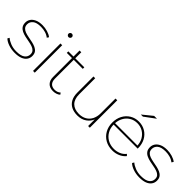

<svg xmlns="http://www.w3.org/2000/svg" viewBox="130 -1642 2567 2567"><g transform="rotate(45 1413.5 -358.5)"><path d="M236 3Q172 3 116 -16.5Q60 -36 31 -66L47 -92Q76 -66 126 -46Q176 -26 237 -26Q324 -26 362.5 -56Q401 -86 401 -134Q401 -169 382 -189Q363 -209 332 -220Q301 -231 263.5 -237.5Q226 -244 188 -252.5Q150 -261 119 -275.5Q88 -290 69 -316Q50 -342 50 -385Q50 -422 70.5 -453Q91 -484 133 -503.5Q175 -523 240 -523Q288 -523 336.5 -508.5Q385 -494 414 -470L397 -444Q366 -469 324.5 -481Q283 -493 239 -493Q158 -493 121 -462Q84 -431 84 -386Q84 -350 103 -328.5Q122 -307 153 -296Q184 -285 221.5 -278Q259 -271 296.5 -263Q334 -255 365 -241Q396 -227 415 -202Q434 -177 434 -134Q434 -94 411.5 -62.5Q389 -31 345.5 -14Q302 3 236 3Z M581 0V-519H614V0ZM597 -655Q584 -655 574 -665Q564 -675 564 -687Q564 -701 574 -710.5Q584 -720 597 -720Q611 -720 620.5 -710.5Q630 -701 630 -688Q630 -675 620.5 -665Q611 -655 597 -655Z M960 3Q896 3 862 -33Q828 -69 828 -130V-490H730V-519H828V-633H861V-519H1032V-490H861V-135Q861 -82 887 -54Q913 -26 963 -26Q1014 -26 1047 -57L1064 -33Q1045 -15 1017 -6Q989 3 960 3Z M1420 3Q1353 3 1305 -21.5Q1257 -46 1231 -94.5Q1205 -143 1205 -214V-519H1238V-216Q1238 -123 1286 -75Q1334 -27 1421 -27Q1483 -27 1528.5 -53.5Q1574 -80 1598 -128Q1622 -176 1622 -239V-519H1655V0H1623V-125Q1600 -69 1551 -35Q1497 3 1420 3Z M2081 3Q2004 3 1945 -30.5Q1886 -64 1852 -124Q1818 -184 1818 -260Q1818 -337 1849.5 -396Q1881 -455 1936.5 -489Q1992 -523 2062 -523Q2131 -523 2186.5 -490Q2242 -457 2273.5 -398.5Q2305 -340 2305 -264V-255H1850Q1851 -189 1880 -139Q1910 -86 1962 -56.5Q2014 -27 2081 -27Q2132 -27 2177.5 -46Q2223 -65 2253 -104L2274 -82Q2239 -40 2188.5 -18.5Q2138 3 2081 3ZM1850 -282H2274Q2271 -337 2247 -383Q2219 -434 2171 -463.5Q2123 -493 2062 -493Q2001 -493 1953 -463.5Q1905 -434 1878 -383Q1854 -338 1850 -282ZM2012 -607 2151 -720H2205L2052 -607Z M2593 3Q2529 3 2473 -16.5Q2417 -36 2388 -66L2404 -92Q2433 -66 2483 -46Q2533 -26 2594 -26Q2681 -26 2719.5 -56Q2758 -86 2758 -134Q2758 -169 2739 -189Q2720 -209 2689 -220Q2658 -231 2620.5 -237.5Q2583 -244 2545 -252.5Q2507 -261 2476 -275.5Q2445 -290 2426 -316Q2407 -342 2407 -385Q2407 -422 2427.5 -453Q2448 -484 2490 -503.5Q2532 -523 2597 -523Q2645 -523 2693.5 -508.5Q2742 -494 2771 -470L2754 -444Q2723 -469 2681.5 -481Q2640 -493 2596 -493Q2515 -493 2478 -462Q2441 -431 2441 -386Q2441 -350 2460 -328.5Q2479 -307 2510 -296Q2541 -285 2578.5 -278Q2616 -271 2653.5 -263Q2691 -255 2722 -241Q2753 -227 2772 -202Q2791 -177 2791 -134Q2791 -94 2768.5 -62.5Q2746 -31 2702.5 -14Q2659 3 2593 3Z"/></g></svg>

Font: Montserrat Thin ExtraLight
Style: Regular
Weight: 250
Version: Version 9.000